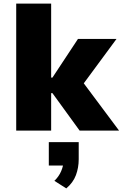

<svg xmlns="http://www.w3.org/2000/svg" viewBox="-20 -725 681 1066"><path d="M70 0V-705H264V-294H271L413 -509H627L422 -231L429 -284L641 0H422L271 -208H264V0ZM348 321 282 279Q307 255 319.5 225.5Q332 196 332 173L368 194H251V64H417V159Q417 206 401.5 247.5Q386 289 348 321Z"/></svg>

Font: Nunito Sans 6pt Black
Style: Regular
Weight: 900
Version: Version 3.101;gftools[0.9.27]